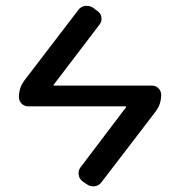

<svg xmlns="http://www.w3.org/2000/svg" viewBox="-20 -614 610 659"><path d="M501 -320.3Q514.6 -320.3 523.9 -311Q533.2 -301.8 533.2 -288.1Q533.2 -255.9 513.7 -230.5L328.1 11.7Q319.3 23.4 304.7 25.4Q301.8 25.4 298.8 25.4Q288.1 25.4 278.3 18.6L263.7 8.8Q252 0 250 -14.2Q248 -28.3 255.9 -39.1L412.1 -245.1Q415 -249 410.2 -249H77.1Q63.5 -249 54.2 -258.3Q44.9 -267.6 44.9 -281.2Q44.9 -313.5 64.5 -338.9L249 -580.1Q257.8 -591.8 272.5 -593.8Q275.4 -593.8 278.3 -593.8Q289.1 -593.8 298.8 -587.9L314.5 -576.2Q326.2 -568.4 328.1 -554.2Q330.1 -540 321.3 -529.3L165 -324.2Q162.1 -320.3 166 -320.3Z"/></svg>

Font: Gen Jyuu GothicL Regular
Style: Regular
Weight: 400
Designer: [Source Han Sans]
Ryoko NISHIZUKA  (kana & ideographs); Paul D. Hunt (Latin, Greek & Cyrillic); Wenlong ZHANG  (bopomofo
Version: Version 1.002.20150607